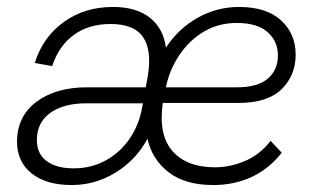

<svg xmlns="http://www.w3.org/2000/svg" viewBox="-20 -524 906 552"><path d="M186 8Q113 8 71 -25.5Q29 -59 29 -116Q29 -190 85 -231.5Q141 -273 230 -273H399L405 -306Q417 -379 391.5 -417Q366 -455 298 -455Q235 -455 192 -423.5Q149 -392 130 -334L80 -343Q103 -417 163 -460.5Q223 -504 305 -504Q372 -504 411 -473Q450 -442 457 -387Q493 -442 548.5 -473Q604 -504 667 -504Q746 -504 788 -465.5Q830 -427 830 -367Q830 -307 789.5 -267.5Q749 -228 665 -228H448Q435 -136 476 -89.5Q517 -43 598 -43Q641 -43 684 -61Q727 -79 758 -119L790 -85Q753 -38 703 -15Q653 8 593 8Q512 8 464.5 -29Q417 -66 404 -125Q371 -64 312.5 -28Q254 8 186 8ZM661 -458Q608 -458 566 -433Q524 -408 495.5 -365.5Q467 -323 457 -273H661Q721 -273 750 -298Q779 -323 779 -365Q779 -405 749.5 -431.5Q720 -458 661 -458ZM192 -40Q242 -40 283.5 -62.5Q325 -85 352.5 -125Q380 -165 389 -217L391 -227H228Q163 -227 124.5 -199.5Q86 -172 86 -121Q86 -82 114 -61Q142 -40 192 -40Z"/></svg>

Font: Livvic Light
Style: Italic
Weight: 300
Italic angle: -10°
Designer: Jacques Le Bailly, Baron von Fonthausen
Version: Version 1.001; ttfautohint (v1.8.2)